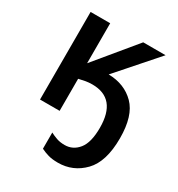

<svg xmlns="http://www.w3.org/2000/svg" viewBox="-185 -661 953 1027"><g transform="rotate(30 291.5 -148.0)"><path d="M548 -34Q548 -173 486 -235.5Q424 -298 325 -300L537 -541H399L195 -294V-541H74V0H195V-198Q211 -202 232.5 -206Q254 -210 276 -210Q427 -210 427 -29Q427 62 393.5 103.5Q360 145 309 145Q281 145 259.5 137.5Q238 130 219 120V220Q241 231 265.5 238Q290 245 325 245Q418 245 483 178Q548 111 548 -34Z"/></g></svg>

Font: Noto Sans Display Medium
Style: Regular
Weight: 500
Designer: Monotype Design Team
Foundry: Monotype Imaging Inc.
Version: Version 1.900